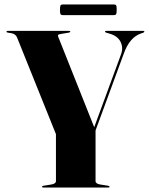

<svg xmlns="http://www.w3.org/2000/svg" viewBox="-20 -838 666 858"><path d="M469.5 -3.5Q469.5 0 464 0H173Q168 0 168 -3.5Q168 -7 174.5 -8L209 -13.5Q230 -17 230 -28.5V-238.5L56 -671Q49.5 -686 31.5 -689.5L16 -692Q9 -693 9 -696.5Q9 -700 14.5 -700H288.5Q294 -700 294 -697Q294 -693 286.5 -692L253.5 -686.5Q241.5 -684.5 239.8 -681.8Q238 -679 240 -674L401 -269.5L521.5 -597Q531.5 -625.5 518.5 -651.5Q505.5 -677.5 468.5 -688L455 -692Q449.5 -693.5 449.5 -696.5Q449.5 -700 454 -700H620Q625 -700 625 -696.5Q625 -693.5 619 -691.5L609 -688Q585 -680 565.5 -657.5Q546 -635 532.5 -596.5L407 -255V-28.5Q407 -17 428 -13.5L462.5 -8Q469.5 -7 469.5 -3.5ZM248 -794Q248 -808.5 250.2 -813.2Q252.5 -818 260.5 -818H489Q497 -818 499.2 -814Q501.5 -810 501.5 -794.5Q501.5 -780 499.2 -775.2Q497 -770.5 489 -770.5H260.5Q252.5 -770.5 250.2 -775.2Q248 -780 248 -794Z"/></svg>

Font: Fraunces 144pt
Style: Bold
Weight: 700
Version: Version 1.000;[b76b70a41]